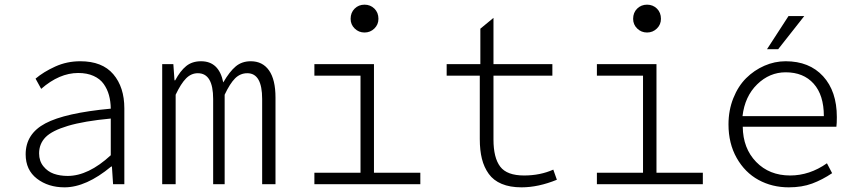

<svg xmlns="http://www.w3.org/2000/svg" viewBox="-20 -782 3638 815"><path d="M253.9 13.2Q184.6 13.2 136.7 -23.7Q88.9 -60.5 88.9 -127Q88.9 -213.9 172.6 -258.3Q256.3 -302.7 450.2 -320.8Q449.7 -352.1 442.6 -377.9Q435.5 -403.8 420.2 -425.5Q404.8 -447.3 377.2 -459.7Q349.6 -472.2 312 -472.2Q231.9 -472.2 154.8 -404.8L130.9 -448.2Q165 -477.1 214.4 -499.5Q263.7 -522 320.8 -522Q414.1 -522 460.9 -467Q507.8 -412.1 507.8 -321.8V0H460L455.1 -75.2H452.1Q345.7 13.2 253.9 13.2ZM267.1 -35.2Q355 -35.2 450.2 -123V-278.8Q336.4 -268.1 268.6 -247.8Q200.7 -227.5 173.3 -199.5Q146 -171.4 146 -130.9Q146 -98.6 164.1 -76.2Q182.1 -53.7 208.5 -44.4Q234.9 -35.2 267.1 -35.2Z M668.5 0V-509.8H715.8L720.7 -440.9H723.6Q745.1 -481 770.3 -501.5Q795.4 -522 833.5 -522Q909.7 -522 927.7 -432.1Q954.6 -478.5 980.7 -500.2Q1006.8 -522 1044.4 -522Q1094.7 -522 1122.1 -482.9Q1149.4 -443.8 1149.4 -368.2V0H1092.8V-361.8Q1092.8 -471.2 1029.8 -471.2Q1000 -471.2 978 -449.5Q956.1 -427.7 933.6 -379.9V0H884.8V-361.8Q884.8 -471.2 819.8 -471.2Q791.5 -471.2 769.8 -449.2Q748 -427.2 725.6 -379.9V0Z M1468.3 -702.1Q1468.3 -728.5 1485.4 -745.4Q1502.4 -762.2 1527.3 -762.2Q1552.2 -762.2 1569.3 -745.4Q1586.4 -728.5 1586.4 -702.1Q1586.4 -677.7 1569.1 -660.9Q1551.8 -644 1527.3 -644Q1502.9 -644 1485.6 -660.9Q1468.3 -677.7 1468.3 -702.1ZM1314.5 0V-48.8H1510.3V-460.9H1314.5V-509.8H1567.4V-48.8H1764.2V0Z M2193.8 13.2Q2144.5 13.2 2109.6 -1.5Q2074.7 -16.1 2054.7 -43.9Q2034.7 -71.8 2025.6 -107.9Q2016.6 -144 2016.6 -191.9V-460.9H1876V-509.8H2019V-660.2L2074.7 -706.1V-509.8H2324.7V-460.9H2074.7V-189.9Q2074.7 -112.3 2103.3 -74.7Q2131.8 -37.1 2204.6 -37.1Q2272.9 -37.1 2328.6 -62L2343.8 -19Q2265.1 13.2 2193.8 13.2Z M2667.5 -702.1Q2667.5 -728.5 2684.6 -745.4Q2701.7 -762.2 2726.6 -762.2Q2751.5 -762.2 2768.6 -745.4Q2785.6 -728.5 2785.6 -702.1Q2785.6 -677.7 2768.3 -660.9Q2751 -644 2726.6 -644Q2702.1 -644 2684.8 -660.9Q2667.5 -677.7 2667.5 -702.1ZM2513.7 0V-48.8H2709.5V-460.9H2513.7V-509.8H2766.6V-48.8H2963.4V0Z M3235.8 -573.2 3327.1 -713.9H3394L3283.2 -573.2ZM3328.1 13.2Q3257.3 13.2 3199.7 -18.3Q3142.1 -49.8 3107.2 -111.3Q3072.3 -172.9 3072.3 -253.9Q3072.3 -314 3092.8 -365.2Q3113.3 -416.5 3147.2 -450.2Q3181.2 -483.9 3224.6 -502.9Q3268.1 -522 3314.9 -522Q3415.5 -522 3473.9 -458.3Q3532.2 -394.5 3532.2 -285.2Q3532.2 -257.3 3530.3 -244.1H3132.8Q3133.8 -152.3 3189.7 -94.7Q3245.6 -37.1 3334 -37.1Q3416.5 -37.1 3490.2 -88.9L3512.2 -46.9Q3470.7 -19 3427.5 -2.9Q3384.3 13.2 3328.1 13.2ZM3131.8 -289.1H3477.1Q3477.1 -378.4 3433.8 -426.8Q3390.6 -475.1 3314.9 -475.1Q3246.6 -475.1 3194.1 -424.1Q3141.6 -373 3131.8 -289.1Z"/></svg>

Font: Office Code Pro Light
Style: Regular
Weight: 300
Designer: Nathan Rutzky & Paul D. Hunt
Foundry: Adobe Systems Incorporated
Version: Version 1.004;PS 001.004;hotconv 1.0.70;makeotf.lib2.5.58329